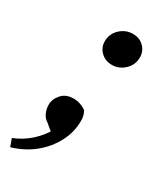

<svg xmlns="http://www.w3.org/2000/svg" viewBox="-160 -509 606 717"><g transform="rotate(30 143.5 -150.0)"><path d="M184 -308Q155 -308 136 -326.5Q117 -345 117 -371Q117 -404 140.5 -426Q164 -448 195 -448Q224 -448 242.5 -429.5Q261 -411 261 -385Q261 -352 237.5 -330Q214 -308 184 -308ZM9 148 -3 115Q78 83 123 1L126 34L84 -1Q68 -11 61 -28Q54 -45 54 -61Q54 -86 72.5 -107Q91 -128 124 -128Q153 -128 179 -110Q184 -100 186.5 -91Q189 -82 189 -70Q189 -21 166 23Q143 67 103 99.5Q63 132 9 148Z"/></g></svg>

Font: Lisu Bosa ExtraBold
Style: Italic
Weight: 800
Italic angle: -19°
Designer: David Morse, Annie Olsen, Victor Gaultney, Frank Grießhammer (Latin)
Foundry: SIL International
Version: Version 2.000